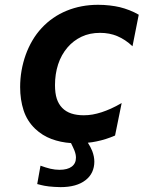

<svg xmlns="http://www.w3.org/2000/svg" viewBox="-20 -580 642 796"><path d="M395 -443.8Q351.6 -443.8 317.9 -427.7Q284.2 -411.6 260.3 -383.8Q233.9 -353 220.9 -313Q208 -272.9 208 -227.5Q208 -193.8 215.3 -171.1Q222.7 -148.4 237.8 -132.8Q252.9 -117.2 275.4 -109.6Q297.9 -102.1 327.1 -102.1Q345.7 -102.1 363.8 -105.2Q381.8 -108.4 401.4 -114.7Q419.4 -120.6 439.7 -129.6Q460 -138.7 484.4 -152.8L457 -18.1Q418.9 -1.5 379.9 6.3Q371.1 8.3 362.1 9.5Q353 10.7 344.2 11.7Q355.5 28.8 362.3 45.9Q371.1 68.8 371.1 90.3Q371.1 113.3 362.1 133.1Q353 152.8 334.5 167Q316.4 181.2 290.5 188.5Q264.6 195.8 231 195.8Q218.3 195.8 205.1 194.8Q191.9 193.8 182.6 192.9Q171.9 191.4 164.6 190.2Q157.2 189 151.9 187.5Q146.5 186 142.6 185.1Q138.7 184.1 134.3 183.1L147.9 106.9Q158.7 110.8 168.9 114Q179.2 117.2 189 119.6Q208.5 124 226.6 124Q243.2 124 256.1 120.6Q269 117.2 277.3 110.8Q294.9 97.7 294.9 73.7Q294.9 60.1 288.6 43.9Q286.1 38.1 282.7 30.5Q279.3 22.9 274.4 13.2Q231 10.3 193.1 -3.9Q155.3 -18.1 126 -45.9Q92.3 -78.1 77.9 -122.3Q63.5 -166.5 63.5 -218.8Q63.5 -253.4 69.3 -287.1Q75.2 -320.8 86.4 -352.3Q97.7 -383.8 114.3 -412.1Q130.9 -440.4 152.8 -463.9Q196.8 -511.2 256.6 -535.6Q316.4 -560.1 386.7 -560.1Q411.1 -560.1 434.6 -557.4Q458 -554.7 476.6 -550.3Q496.6 -545.4 516.6 -537.6Q536.6 -529.8 555.2 -519L529.3 -388.2Q500 -416 466.3 -430.2Q434.1 -443.8 395 -443.8Z"/></svg>

Font: Hack
Style: Bold Italic
Weight: 700
Italic angle: -11°
Monospace: yes
Designer: Christopher Simpkins
Foundry: Christopher Simpkins
Version: Version 2.017; ttfautohint (v1.4.1) -l 4 -r 80 -G 350 -x 0 -